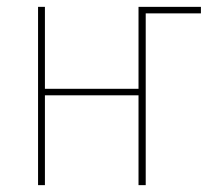

<svg xmlns="http://www.w3.org/2000/svg" viewBox="-20 -540 640 560"><path d="M91 0V-520H111V-281H384V-520H566V-501H405V0H384V-262H111V0Z"/></svg>

Font: Iosevka Thin Extended
Style: Regular
Weight: 100
Width: 7
Monospace: yes
Designer: Belleve Invis
Foundry: Belleve Invis
Version: Version 32.5.0; ttfautohint (v1.8.4)